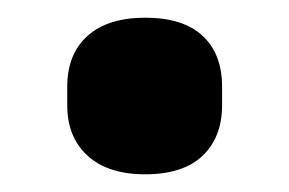

<svg xmlns="http://www.w3.org/2000/svg" viewBox="-20 -374 327 217"><path d="M144 -177Q102 -177 79 -198Q56 -219 56 -255V-276Q56 -313 79 -333.5Q102 -354 144 -354Q187 -354 209 -333.5Q231 -313 231 -276V-255Q231 -219 209 -198Q187 -177 144 -177Z"/></svg>

Font: Sofia Sans Semi Condensed ExtraBold
Style: Regular
Weight: 800
Designer: Botio Nikoltchev, Ani Petrova
Foundry: lettersoup
Version: Version 4.100